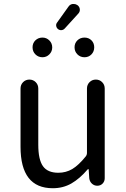

<svg xmlns="http://www.w3.org/2000/svg" viewBox="-20 -950 646 982"><path d="M250 12.7Q85 12.7 85 -199.2V-497.1Q85 -516.6 98.1 -529.8Q111.3 -543 130.4 -543Q149.4 -543 162.6 -529.8Q175.8 -516.6 175.8 -497.1V-210Q175.8 -133.8 199.7 -100.1Q223.6 -66.4 278.3 -66.4Q317.4 -66.4 349.6 -85.4Q381.8 -104.5 418.9 -150.4Q424.8 -158.2 424.8 -168V-497.1Q424.8 -516.6 438 -529.8Q451.2 -543 470.2 -543Q489.3 -543 502.4 -529.8Q515.6 -516.6 515.6 -497.1V-38.1Q515.6 -22.5 504.9 -11.2Q494.1 0 477.5 0Q461.9 0 450.2 -10.7Q438.5 -21.5 436.5 -38.1L433.6 -84Q432.6 -85 431.2 -85Q429.7 -85 428.7 -84Q387.7 -36.1 345.2 -11.7Q302.7 12.7 250 12.7ZM311.5 -804.7Q304.7 -796.9 294.9 -795.9Q285.2 -794.9 277.3 -800.8Q269.5 -806.6 267.6 -816.4Q265.6 -826.2 271.5 -834L330.1 -916Q337.9 -927.7 351.6 -929.7Q354.5 -929.7 357.4 -929.7Q367.2 -929.7 376 -923.8Q386.7 -916 388.2 -903.3Q389.6 -890.6 380.9 -880.9ZM197.3 -657.2Q175.8 -657.2 161.1 -671.9Q146.5 -686.5 146.5 -708Q146.5 -729.5 161.1 -743.7Q175.8 -757.8 197.3 -757.8Q217.8 -757.8 232.4 -743.2Q247.1 -728.5 247.1 -707.5Q247.1 -686.5 232.4 -671.9Q217.8 -657.2 197.3 -657.2ZM447.8 -671.9Q433.6 -657.2 412.1 -657.2Q390.6 -657.2 376 -671.9Q361.3 -686.5 361.3 -708Q361.3 -729.5 376 -743.7Q390.6 -757.8 412.1 -757.8Q433.6 -757.8 447.8 -743.7Q461.9 -729.5 461.9 -708Q461.9 -686.5 447.8 -671.9Z"/></svg>

Font: Gen Jyuu GothicX Regular
Style: Regular
Weight: 400
Designer: [Source Han Sans]
Ryoko NISHIZUKA  (kana & ideographs); Paul D. Hunt (Latin, Greek & Cyrillic); Wenlong ZHANG  (bopomofo
Version: Version 1.002.20150607